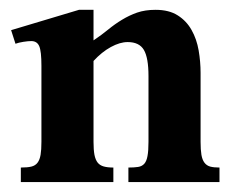

<svg xmlns="http://www.w3.org/2000/svg" viewBox="-20 -367 465 387"><path d="M238.8 0V-29.3Q250.5 -29.3 258.3 -30.5Q266.1 -31.7 270.8 -36.9Q275.4 -42 277.3 -52.5Q279.3 -63 279.3 -81.1V-213.9Q279.3 -250.5 270 -266.4Q260.7 -282.2 237.3 -282.2Q221.7 -282.2 203.4 -272.2Q185.1 -262.2 168.5 -244.1V-81.1Q168.5 -64.9 170.4 -54.9Q172.4 -44.9 176.8 -39.3Q181.2 -33.7 189 -31.5Q196.8 -29.3 208.5 -29.3V0H22V-29.3Q35.2 -29.3 43.2 -31.2Q51.3 -33.2 55.7 -39.1Q60.1 -44.9 61.8 -54.9Q63.5 -64.9 63.5 -81.1V-234.4Q63.5 -263.7 59.1 -273.9Q54.7 -284.2 43 -284.2Q36.6 -284.2 27.1 -282.7Q17.6 -281.2 11.2 -278.8L2.4 -306.2L139.2 -347.2H168.5V-285.6Q184.6 -296.4 198 -307.4Q211.4 -318.4 225.8 -327.1Q240.2 -335.9 256.3 -341.6Q272.5 -347.2 293.5 -347.2Q320.8 -347.2 338.4 -335.9Q356 -324.7 366.2 -306.4Q376.5 -288.1 380.4 -265.4Q384.3 -242.7 384.3 -220.2V-81.1Q384.3 -64.9 386 -54.9Q387.7 -44.9 392.1 -39.1Q396.5 -33.2 403.8 -31.2Q411.1 -29.3 422.4 -29.3V0Z"/></svg>

Font: Scheherazade
Style: Bold
Weight: 700
Version: Version 2.100 (build 932/914)